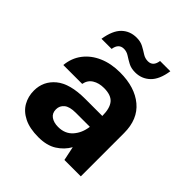

<svg xmlns="http://www.w3.org/2000/svg" viewBox="-194 -833 978 978"><g transform="rotate(45 295.0 -344.5)"><path d="M236 12Q173 12 132 -8.5Q91 -29 71.5 -63.5Q52 -98 52 -140Q52 -208 104.5 -251.5Q157 -295 267 -295H390Q390 -350 368.5 -376Q347 -402 296 -402Q259 -402 233.5 -386Q208 -370 202 -338H66Q71 -392 101.5 -432Q132 -472 182.5 -494Q233 -516 297 -516Q404 -516 467 -463.5Q530 -411 530 -312V0H412L396 -76Q374 -37 335 -12.5Q296 12 236 12ZM270 -96Q320 -96 349 -129Q378 -162 384 -210V-211H283Q239 -211 219 -194.5Q199 -178 199 -152Q199 -124 219 -110Q239 -96 270 -96ZM351 -570Q322 -570 301.5 -581Q281 -592 263.5 -603.5Q246 -615 226 -615Q189 -615 182 -570H109Q120 -639 152 -670Q184 -701 232 -701Q260 -701 280.5 -690Q301 -679 318.5 -667.5Q336 -656 357 -656Q394 -656 400 -701H474Q464 -633 431 -601.5Q398 -570 351 -570Z"/></g></svg>

Font: DM Sans ExtraBold
Style: Regular
Weight: 800
Designer: Colophon Foundry, Jonny Pinhorn
Foundry: Colophon Foundry
Version: Version 4.004; ttfautohint (v1.8.4.7-5d5b)